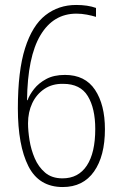

<svg xmlns="http://www.w3.org/2000/svg" viewBox="-20 -742 488 774"><path d="M52 -305Q52 -456 81 -547.5Q110 -639 163 -680.5Q216 -722 287 -722Q334 -722 367 -710V-674Q351 -679 330 -683Q309 -687 288 -687Q195 -687 143 -600Q91 -513 89 -338H91Q99 -360 117.5 -383.5Q136 -407 166.5 -423.5Q197 -440 242 -440Q323 -440 363 -380Q403 -320 403 -221Q403 -113 359 -50.5Q315 12 233 12Q137 12 94.5 -72Q52 -156 52 -305ZM232 -23Q296 -23 330 -74.5Q364 -126 364 -222Q364 -305 334 -354.5Q304 -404 235 -404Q191 -405 159 -383.5Q127 -362 110 -326Q93 -290 93 -245Q93 -215 99 -177Q105 -139 120 -104Q135 -69 162 -46Q189 -23 232 -23Z"/></svg>

Font: Noto Sans Arabic Cond ExtLt
Style: Regular
Weight: 200
Width: 3
Designer: Monotype Design Team, Nadine Chahine, Nizar Qandah and Khaled Hosny
Foundry: Monotype Imaging Inc.
Version: Version 2.012; ttfautohint (v1.8.4.7-5d5b)